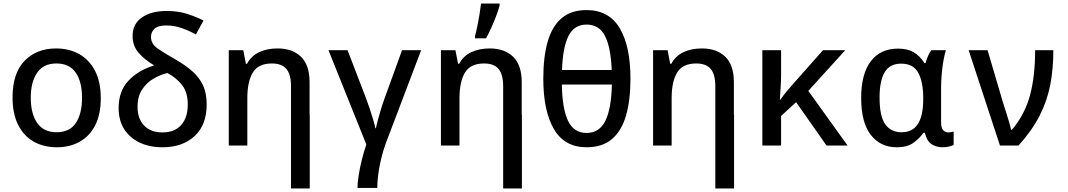

<svg xmlns="http://www.w3.org/2000/svg" viewBox="-20 -823 6040 1086"><path d="M302 10Q228 10 171.5 -21.5Q115 -53 83 -116Q51 -179 51 -272Q51 -409 119 -479Q187 -549 297 -549Q370 -549 427 -517.5Q484 -486 517 -423.5Q550 -361 550 -267Q550 -176 518.5 -114.5Q487 -53 431 -21.5Q375 10 302 10ZM300 -75Q374 -75 409 -127.5Q444 -180 444 -270Q444 -360 408.5 -412Q373 -464 299 -464Q226 -464 190 -411.5Q154 -359 154 -270Q154 -180 190.5 -127.5Q227 -75 300 -75Z M899 10Q826 10 770 -16.5Q714 -43 682.5 -92.5Q651 -142 651 -212Q651 -308 707 -367Q763 -426 852 -453Q797 -486 763.5 -525Q730 -564 730 -619Q730 -688 783 -724.5Q836 -761 923 -761Q987 -761 1038.5 -744.5Q1090 -728 1131 -707L1088 -628Q1053 -648 1009.5 -663.5Q966 -679 921 -679Q873 -679 853.5 -660Q834 -641 834 -615Q834 -575 870.5 -549.5Q907 -524 967 -490Q1025 -457 1065.5 -422Q1106 -387 1127.5 -342Q1149 -297 1149 -233Q1149 -116 1080.5 -53Q1012 10 899 10ZM899 -74Q968 -74 1005 -116Q1042 -158 1042 -232Q1042 -300 1011 -340.5Q980 -381 927 -410Q888 -401 849 -378.5Q810 -356 784 -317Q758 -278 758 -218Q758 -152 795 -113Q832 -74 899 -74Z M1274 0V-539H1356L1371 -462H1377Q1400 -506 1445 -527.5Q1490 -549 1550 -549Q1634 -549 1682.5 -502Q1731 -455 1731 -358V-174H1732V243H1626V0V-335Q1626 -402 1600 -433Q1574 -464 1518 -464Q1441 -464 1410 -412.5Q1379 -361 1379 -269V0Z M2002 240Q2002 212 2008.5 170Q2015 128 2026.5 81.5Q2038 35 2052 -6L1838 -539H1946L2050 -268Q2060 -242 2071 -209Q2082 -176 2091 -145.5Q2100 -115 2103 -98H2106Q2109 -113 2117 -143Q2125 -173 2135 -206Q2145 -239 2154 -263L2254 -539H2362L2162 -12Q2147 29 2136 74.5Q2125 120 2119.5 163Q2114 206 2114 240Z M2474 0V-539H2556L2571 -462H2577Q2600 -506 2645 -527.5Q2690 -549 2750 -549Q2834 -549 2882.5 -502Q2931 -455 2931 -358V-174H2932V243H2826V0V-335Q2826 -402 2800 -433Q2774 -464 2718 -464Q2641 -464 2610 -412.5Q2579 -361 2579 -269V0ZM2667 -620Q2674 -645 2680.5 -677.5Q2687 -710 2692.5 -743.5Q2698 -777 2701 -803H2806V-792Q2800 -769 2788 -736.5Q2776 -704 2760.5 -669.5Q2745 -635 2729 -606H2667Z M3298 10Q3173 10 3113 -93Q3053 -196 3053 -378Q3053 -500 3077.5 -586.5Q3102 -673 3156 -719.5Q3210 -766 3298 -766Q3424 -766 3485 -664Q3546 -562 3546 -378Q3546 -256 3521 -169.5Q3496 -83 3441.5 -36.5Q3387 10 3298 10ZM3440 -427Q3435 -555 3402 -619.5Q3369 -684 3298 -684Q3228 -684 3195.5 -619.5Q3163 -555 3159 -427ZM3298 -71Q3370 -71 3404 -139.5Q3438 -208 3441 -345H3158Q3160 -210 3192.5 -140.5Q3225 -71 3298 -71Z M3674 0V-539H3756L3771 -462H3777Q3800 -506 3845 -527.5Q3890 -549 3950 -549Q4034 -549 4082.5 -502Q4131 -455 4131 -358V-174H4132V243H4026V0V-335Q4026 -402 4000 -433Q3974 -464 3918 -464Q3841 -464 3810 -412.5Q3779 -361 3779 -269V0Z M4292 0V-539H4398V-398Q4398 -367 4395.5 -329.5Q4393 -292 4391 -258H4393Q4410 -282 4427 -303Q4444 -324 4464 -346L4635 -539H4761L4552 -309L4774 0H4655L4483 -245L4398 -167V0Z M5052 10Q4960 10 4905.5 -60Q4851 -130 4851 -269Q4851 -404 4905 -476Q4959 -548 5060 -548Q5113 -548 5148 -527.5Q5183 -507 5209 -466H5215Q5220 -484 5228 -504Q5236 -524 5248 -539H5330Q5323 -516 5316.5 -480.5Q5310 -445 5306.5 -404Q5303 -363 5303 -326V-131Q5303 -99 5315 -86.5Q5327 -74 5344 -74Q5351 -74 5360 -76Q5369 -78 5374 -79V-3Q5366 1 5349 5.5Q5332 10 5311 10Q5277 10 5250 -7Q5223 -24 5211 -72H5203Q5182 -41 5147 -15.5Q5112 10 5052 10ZM5079 -75Q5142 -75 5172 -122Q5202 -169 5202 -262V-268Q5202 -359 5174 -411Q5146 -463 5077 -463Q5013 -463 4984 -414.5Q4955 -366 4955 -271Q4955 -166 4987 -120.5Q5019 -75 5079 -75Z M5636 0 5459 -539H5566L5652 -247Q5659 -225 5668.5 -195Q5678 -165 5686.5 -136.5Q5695 -108 5699 -89H5704Q5778 -178 5806.5 -286Q5835 -394 5835 -539H5938Q5938 -434 5920.5 -343Q5903 -252 5860 -168Q5817 -84 5741 0Z"/></svg>

Font: Noto Sans Mono Medium
Style: Regular
Weight: 500
Designer: Monotype Design Team
Foundry: Monotype Imaging Inc.
Version: Version 2.014